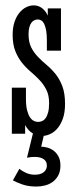

<svg xmlns="http://www.w3.org/2000/svg" viewBox="-20 -496 285 712"><path d="M23.9 0V-170.9H76.2V-129.9Q76.2 -104.5 80.3 -87.9Q84.5 -71.3 90.8 -61.5Q97.2 -51.8 105.2 -47.9Q113.3 -43.9 121.1 -43.9Q128.4 -43.9 135.7 -46.9Q143.1 -49.8 148.9 -57.6Q154.8 -65.4 158.4 -78.9Q162.1 -92.3 162.1 -113.8Q162.1 -142.6 152.1 -162.6Q142.1 -182.6 127 -198.7Q111.8 -214.8 94.5 -229.5Q77.1 -244.1 62 -262.7Q46.9 -281.2 36.9 -306.2Q26.9 -331.1 26.9 -367.2Q26.9 -393.1 33.4 -413.3Q40 -433.6 51 -447.5Q62 -461.4 76.2 -468.8Q90.3 -476.1 105 -476.1Q121.6 -476.1 135.3 -466.3Q148.9 -456.5 157.2 -438V-464.8H206.1V-308.1H153.8V-347.2Q153.8 -368.7 151.1 -383.3Q148.4 -397.9 144 -407Q139.6 -416 133.5 -419.9Q127.4 -423.8 120.1 -423.8Q113.8 -423.8 107.7 -421.1Q101.6 -418.5 96.7 -412.1Q91.8 -405.8 88.9 -395.3Q85.9 -384.8 85.9 -369.1Q85.9 -339.4 95.9 -319.8Q106 -300.3 121.1 -284.7Q136.2 -269 153.6 -254.6Q170.9 -240.2 186 -221.4Q201.2 -202.6 211.2 -176.3Q221.2 -149.9 221.2 -110.8Q221.2 -79.1 213.4 -56.9Q205.6 -34.7 193.8 -20.8Q182.1 -6.8 168.2 0Q154.3 6.8 142.1 7.8L132.8 47.9Q143.1 47.9 155.5 51.3Q168 54.7 178.7 62.7Q189.5 70.8 196.8 84.2Q204.1 97.7 204.1 118.2Q204.1 140.1 195.8 155Q187.5 169.9 174.8 179Q162.1 188 146.2 191.9Q130.4 195.8 115.2 195.8Q84.5 195.8 62.3 187.7Q40 179.7 27.8 172.9L51.8 129.9Q63 139.2 77.6 145.5Q92.3 151.9 108.9 151.9Q130.4 151.9 142.1 142.6Q153.8 133.3 153.8 118.2Q153.8 108.9 149.9 102.5Q146 96.2 139.4 92.5Q132.8 88.9 124.8 87.4Q116.7 85.9 107.9 85.9Q93.3 85.9 80.1 88.9L102.1 -1Q92.8 -6.3 85.9 -13.9Q79.1 -21.5 73.2 -32.2V0Z"/></svg>

Font: Stint Ultra Condensed
Style: Regular
Weight: 400
Width: 1
Designer: Astigmatic (AOETI)
Foundry: Astigmatic (AOETI)
Version: Version 1.000